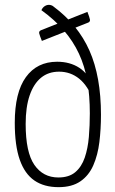

<svg xmlns="http://www.w3.org/2000/svg" viewBox="-20 -763 474 793"><path d="M222 10Q162 10 122 -17.5Q82 -45 61.5 -103.5Q41 -162 41 -256Q41 -381 87 -444.5Q133 -508 216 -508Q269 -508 307.5 -483Q346 -458 365 -405L366 -348Q343 -409 307 -438Q271 -467 224 -467Q180 -467 149.5 -442Q119 -417 102.5 -369Q86 -321 86 -251Q86 -134 122 -82Q158 -30 221 -30Q265 -30 291 -52Q317 -74 330 -112Q343 -150 347 -197.5Q351 -245 351 -295Q351 -368 340.5 -429Q330 -490 306 -541.5Q282 -593 243.5 -637.5Q205 -682 151 -721Q156 -732 164.5 -737.5Q173 -743 182 -743Q187 -743 192.5 -741Q198 -739 201 -736Q302 -661 349.5 -554Q397 -447 397 -289Q397 -230 390.5 -176.5Q384 -123 365.5 -80.5Q347 -38 312 -14Q277 10 222 10ZM153 -594Q144 -616 142 -625Q140 -634 149 -638L341 -714Q350 -691 351.5 -682.5Q353 -674 345 -670Z"/></svg>

Font: Yanone Kaffeesatz Light
Style: Regular
Weight: 300
Designer: Yanone (Cyrillic: Daniel Pouzeot, Huerta Tipografica, and Cyreal)
Foundry: Yanone
Version: Version 2.003